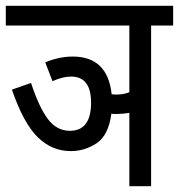

<svg xmlns="http://www.w3.org/2000/svg" viewBox="-20 -642 617 662"><path d="M501 0V-554H577V-622H0V-554H426V-324Q406 -316 382 -316Q372 -316 365 -317Q351 -447 231 -447Q184 -447 136 -427L161 -362Q196 -378 225 -378Q294 -378 294 -288Q294 -191 221 -191Q176 -191 145.5 -231Q115 -271 87 -356L21 -333Q61 -217 110 -169Q159 -121 224 -121Q272 -121 313 -148Q354 -175 364 -250Q370 -249 378 -249Q404 -249 426 -253V0Z"/></svg>

Font: Noto Sans Devanagari Extra Condensed
Style: Regular
Weight: 400
Width: 2
Designer: Monotype Design Team
Foundry: Monotype Imaging Inc.
Version: 1.000